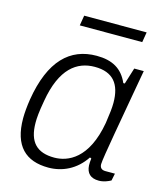

<svg xmlns="http://www.w3.org/2000/svg" viewBox="-107 -782 754 876"><g transform="rotate(15 269.5 -344.0)"><path d="M174 -652H469L477 -700H182ZM203 12C268 12 332 -17 375 -82L382 -79C380 -67 380 -56 380 -46C382 -10 401 10 441 10C464 10 484 1 497 -6L504 -40H459C441 -40 432 -49 432 -66C432 -94 473 -314 489 -408L510 -526H465L441 -449H434C407 -511 359 -538 285 -538C160 -538 73 -457 42 -266C37 -233 34 -202 34 -176C34 -45 96 12 203 12ZM217 -39C136 -39 94 -79 94 -172C94 -194 96 -221 106 -277C133 -436 206 -487 290 -487C376 -487 414 -439 414 -350C414 -327 411 -300 404 -253C373 -76 281 -39 217 -39Z"/></g></svg>

Font: Archivo ExtraLight
Style: Italic
Weight: 200
Italic angle: -10°
Designer: Hector Gatti
Foundry: Omnibus-Type
Version: Version 2.001